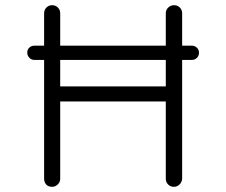

<svg xmlns="http://www.w3.org/2000/svg" viewBox="-20 -720 872 740"><path d="M113 -489Q101 -489 93 -497.5Q85 -506 85 -517Q85 -529 93 -536.5Q101 -544 113 -544H719Q731 -544 739 -536Q747 -528 747 -517Q747 -505 739 -497Q731 -489 719 -489ZM181 -700Q194 -700 203 -691Q212 -682 212 -669V-31Q212 -18 202.5 -9Q193 0 181 0Q166 0 158 -9Q150 -18 150 -31V-669Q150 -682 159 -691Q168 -700 181 -700ZM651 -700Q664 -700 673 -691Q682 -682 682 -669V-31Q681 -18 672 -9Q663 0 650 0Q637 0 628 -9Q619 -18 619 -31V-669Q619 -682 628.5 -691Q638 -700 651 -700ZM177 -387H652L651 -329H172Z"/></svg>

Font: zvoove
Style: Regular
Weight: 400
Designer: Vernon Adams (Nunito) & Andrew Paglinawan (Quicksand)
Foundry: zvoove
Version: Version 3.006